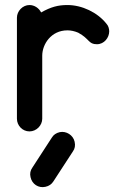

<svg xmlns="http://www.w3.org/2000/svg" viewBox="-20 -527 477 770"><path d="M145 -477.1C135.7 -495.1 117.7 -506.8 98.1 -506.8C70.8 -506.8 47.9 -482.4 47.9 -456.1V-303.7V-50.8C47.9 -23.4 70.3 0 98.1 0C126.5 0 149.4 -24.4 149.4 -50.8V-303.7C149.4 -349.1 184.6 -405.3 250.5 -405.3C264.2 -405.3 278.3 -402.3 293.5 -396C340.3 -370.6 334 -349.6 368.7 -349.6C397.9 -349.6 418 -376 418 -401.4C418 -411.6 414.6 -423.8 406.7 -432.1C370.6 -477.5 308.6 -506.8 250.5 -506.8C213.4 -506.8 184.6 -499.5 145 -477.1ZM233.4 140.1 272.5 80.1C280.3 69.3 282.7 56.6 279.3 41.5C273.4 14.6 245.6 -2.4 219.7 2.9C205.1 6.3 194.3 13.7 187.5 25.4L109.9 145C101.6 156.7 99.1 169.4 102.5 183.6C108.4 211.4 134.3 228.5 162.1 222.2C176.3 219.2 187 211.9 194.3 200.2Z"/></svg>

Font: LOB TGL 0-17
Style: Regular
Weight: 400
Designer: Peter Wiegel + adaptations and expanded glyphset by Studio LOB
Foundry: Peter Wiegel + adaptations and expanded glyphset by Studio LOB
Version: Version 1.003;Glyphs 3.1.2 (3151)